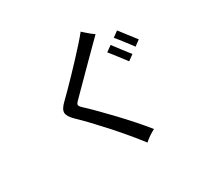

<svg xmlns="http://www.w3.org/2000/svg" viewBox="-185 -1046 1370 1333"><g transform="rotate(-30 500.0 -379.5)"><path d="M632 70Q595 22 550 -32Q505 -86 456.5 -140Q408 -194 362 -242.5Q316 -291 278 -327Q236 -367 234.5 -397Q233 -427 278 -469Q299 -489 332 -522.5Q365 -556 404.5 -597Q444 -638 484 -681Q524 -724 558.5 -762.5Q593 -801 615 -829Q624 -821 639.5 -807Q655 -793 671 -780.5Q687 -768 696 -762Q671 -737 634.5 -701Q598 -665 557.5 -624Q517 -583 478 -544Q439 -505 408 -473.5Q377 -442 360 -425Q343 -409 343 -398.5Q343 -388 361 -371Q398 -337 443 -291.5Q488 -246 536.5 -195Q585 -144 631.5 -91.5Q678 -39 718 11Q699 20 672.5 38Q646 56 632 70ZM804 -482Q800 -488 785.5 -506.5Q771 -525 754 -547.5Q737 -570 722.5 -588Q708 -606 703 -612L749 -645Q754 -639 768 -620Q782 -601 799 -579Q816 -557 830 -539Q844 -521 849 -515ZM893 -548Q889 -554 875 -572.5Q861 -591 843.5 -613.5Q826 -636 812 -654Q798 -672 793 -677L838 -710Q843 -704 857 -685.5Q871 -667 888 -645Q905 -623 919 -605Q933 -587 938 -581Z"/></g></svg>

Font: Zen Kaku Gothic Antique Medium
Style: Regular
Weight: 500
Designer: Yoshimichi Ohira
Foundry: Positype
Version: Version 1.002